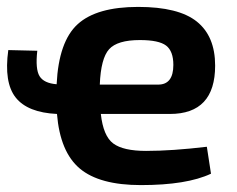

<svg xmlns="http://www.w3.org/2000/svg" viewBox="-21 -524 685 556"><path d="M402 -87Q477 -87 578 -99L590 -21Q520 12 387 12Q267 12 210 -36Q153 -84 144 -194Q59 -198 24.5 -241.5Q-10 -285 3 -379L87 -377Q81 -324 93.5 -303.5Q106 -283 143 -280Q149 -404 204 -454Q259 -504 379 -504Q496 -504 549 -461.5Q602 -419 602 -334Q602 -194 471 -194H271Q278 -130 307 -108.5Q336 -87 402 -87ZM384 -408Q319 -408 295 -381.5Q271 -355 268 -279H437Q481 -279 481 -336Q481 -376 460 -392Q439 -408 384 -408Z"/></svg>

Font: Exo 2 Semi Bold
Style: Regular
Weight: 600
Designer: Natanael Gama
Version: Version 1.001;PS 001.001;hotconv 1.0.88;makeotf.lib2.5.64775